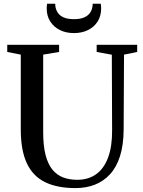

<svg xmlns="http://www.w3.org/2000/svg" viewBox="-20 -978 752 1007"><path d="M376 8.5Q279.5 8.5 215.8 -23Q152 -54.5 120.5 -122.2Q89 -190 89 -298V-691.5L18 -705.5V-743H290V-705.5L206.5 -691.5V-284.5Q206.5 -213.5 219 -165.2Q231.5 -117 254.8 -88.5Q278 -60 311 -47.5Q344 -35 385 -35Q443.5 -35 484.5 -64.5Q525.5 -94 547 -152Q568.5 -210 568 -294.5L566.5 -691L487 -705.5V-743H699.5V-705.5L630.5 -691.5L628.5 -299Q628 -217.5 609.5 -159.2Q591 -101 557 -64Q523 -27 477 -9.2Q431 8.5 376 8.5ZM368 -804.5Q326.5 -804.5 294.5 -820.2Q262.5 -836 243.8 -865Q225 -894 225 -933.5Q225 -940.5 225.5 -946.5Q226 -952.5 227 -958.5H269.5Q269.5 -955 270 -950.5Q270.5 -946 271 -941.5Q274.5 -923 285.2 -908.5Q296 -894 316 -885.8Q336 -877.5 368 -877.5Q399.5 -877.5 419.5 -885.8Q439.5 -894 450.5 -908.5Q461.5 -923 464.5 -941.5Q465.5 -946 465.8 -950.5Q466 -955 466 -958.5H508.5Q509.5 -952.5 510 -946.5Q510.5 -940.5 510.5 -934Q510.5 -894 492 -865Q473.5 -836 441.2 -820.2Q409 -804.5 368 -804.5Z"/></svg>

Font: Merriweather 72pt Medium
Style: Regular
Weight: 500
Version: Version 2.100